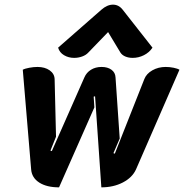

<svg xmlns="http://www.w3.org/2000/svg" viewBox="-20 -797 792 826"><path d="M114 -68 78 -497Q87 -502 106 -505.5Q125 -509 141 -509Q173 -509 193.5 -494.5Q214 -480 215 -457L221 -209L197 -149L203 -147L343 -464Q352 -485 371.5 -497Q391 -509 417 -509Q443 -509 459.5 -497Q476 -485 477 -464L495 -201L468 -138L474 -136L601 -457Q610 -480 635.5 -494.5Q661 -509 693 -509Q710 -509 727 -505.5Q744 -502 752 -497L565 -68Q549 -33 508.5 -12Q468 9 416 9L389 -383L383 -381L386 -335L234 9Q181 9 149 -11.5Q117 -32 114 -68ZM299 -548Q275 -548 255.5 -559.5Q236 -571 230 -592L416 -755Q441 -777 466 -777Q491 -777 508 -755L636 -592Q622 -571 599 -559.5Q576 -548 551 -548Q533 -548 519 -554Q505 -560 498 -571L445 -659L360 -571Q350 -560 333.5 -554Q317 -548 299 -548Z"/></svg>

Font: K2D ExtraBold
Style: Italic
Weight: 800
Italic angle: -10°
Designer: Katatrad Aksorn Co.,Ltd.
Foundry: Cadson Demak Co.,Ltd.
Version: Version 1.000; ttfautohint (v1.6)